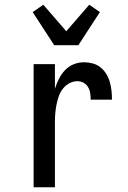

<svg xmlns="http://www.w3.org/2000/svg" viewBox="-20 -791 540 811"><path d="M122 0V-520H212V-416Q219 -438 229 -458Q239 -478 254.5 -494.5Q270 -511 291 -519.5Q312 -528 335 -528Q354 -528 372 -523Q390 -518 404.5 -506.5Q419 -495 429 -478.5Q439 -462 444 -444Q449 -426 451 -407.5Q453 -389 453 -370H363Q363 -384 361 -397.5Q359 -411 352 -423Q345 -435 333 -441.5Q321 -448 307 -448Q289 -448 272.5 -439Q256 -430 245 -415.5Q234 -401 228 -383.5Q222 -366 218.5 -348Q215 -330 213.5 -312Q212 -294 212 -276V0ZM209 -600 118 -740 163 -771 260 -659 357 -771 402 -740 311 -600Z"/></svg>

Font: Iosevka SS10 Medium
Style: Regular
Weight: 500
Monospace: yes
Designer: Belleve Invis
Foundry: Belleve Invis
Version: Version 28.0.6; ttfautohint (v1.8.4)